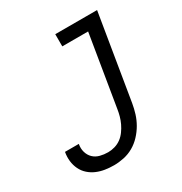

<svg xmlns="http://www.w3.org/2000/svg" viewBox="-173 -863 946 998"><g transform="rotate(-30 300.0 -363.5)"><path d="M225 8Q198 8 172 4Q146 0 122.5 -10Q99 -20 80 -37Q61 -54 50 -77Q39 -100 36 -126Q33 -152 38 -180H121Q116 -155 122.5 -132Q129 -109 145 -93.5Q161 -78 184 -72Q207 -66 232 -66Q252 -66 272.5 -72Q293 -78 310 -90.5Q327 -103 340 -121Q353 -139 362 -158Q371 -177 376.5 -197Q382 -217 385 -237L455 -662H300V-735H551L467 -225Q462 -195 453 -166Q444 -137 428.5 -110Q413 -83 391 -59.5Q369 -36 342 -20.5Q315 -5 284.5 1.5Q254 8 225 8Z"/></g></svg>

Font: Iosevka Extended
Style: Italic
Weight: 400
Width: 7
Italic angle: -9°
Monospace: yes
Designer: Belleve Invis
Foundry: Belleve Invis
Version: Version 32.5.0; ttfautohint (v1.8.4)